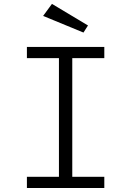

<svg xmlns="http://www.w3.org/2000/svg" viewBox="-20 -939 655 959"><path d="M501 -704.6V-648.7H341V-55.9H501V0H114.4V-55.9H274.4V-648.7H114.4V-704.6ZM239.5 -919.5 419.5 -811.8 396.9 -776.4 195.4 -859.5Z"/></svg>

Font: Fira Code Light
Style: Regular
Weight: 300
Monospace: yes
Designer: Carrois Corporate, Edenspiekermann AG, Nikita Prokopov
Foundry: Carrois Corporate, Edenspiekermann AG, Nikita Prokopov
Version: Version 6.000; ttfautohint (v1.8.2) -l 8 -r 50 -G 200 -x 14 